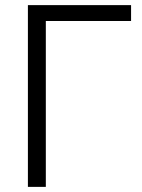

<svg xmlns="http://www.w3.org/2000/svg" viewBox="-20 -730 556 750"><path d="M89 0V-710H492V-648H159V0Z"/></svg>

Font: Raleway
Style: Regular
Weight: 400
Designer: Matt McInerney, Pablo Impallari, Rodrigo Fuenzalida
Foundry: Matt McInerney, Pablo Impallari, Rodrigo Fuenzalida
Version: Version 4.101;RELEASE